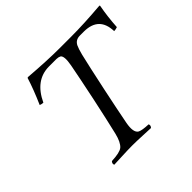

<svg xmlns="http://www.w3.org/2000/svg" viewBox="-157 -841 1031 1031"><g transform="rotate(-45 358.5 -325.5)"><path d="M379.9 -536.1Q391.6 -599.1 373.5 -610.8Q364.3 -615.7 349.1 -616.2H290Q187 -614.7 133.3 -500Q120.6 -500.5 110.4 -504.9Q147.5 -589.4 167 -652.8Q168.5 -654.8 171.4 -655.8Q308.1 -645 401.9 -645H488.3Q587.4 -645 714.4 -655.8Q715.8 -654.3 716.8 -652.8Q703.6 -582.5 699.2 -507.8Q686 -502.9 673.8 -502.9Q670.9 -614.7 559.1 -616.2H526.9Q493.7 -616.2 480 -588.4Q471.7 -570.8 462.9 -536.1Q447.3 -471.7 415 -319.8Q387.7 -190.4 372.1 -108.9Q359.9 -43.9 385.7 -28.8Q401.9 -20 450.7 -18.1Q456.5 -6.3 445.8 4.9Q424.3 4.4 387.7 2.4Q338.9 0 308.1 0Q276.9 0 225.6 2.4Q187.5 4.4 167 4.9Q161.1 -6.8 171.9 -18.1Q233.9 -20.5 253.9 -36.6Q276.4 -56.2 289.1 -108.9Q309.1 -192.9 336.4 -320.8Q366.7 -465.3 379.9 -536.1Z"/></g></svg>

Font: Linux Libertine Display Slanted O
Style: Slanted
Weight: 400
Designer: Philipp H. Poll
Foundry: Philipp H. Poll
Version: Version 5.0.9